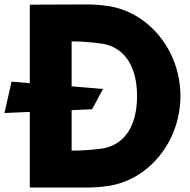

<svg xmlns="http://www.w3.org/2000/svg" viewBox="-87 -843 853 863"><path d="M-67 -335 47 -340V0H300C331 0 362 -2 391 -6C578 -29 724 -204 724 -412C724 -619 577 -794 391 -817C362 -821 331 -823 301 -823L47 -822V-469L-35 -476ZM235 -166V-348L327 -352L376 -443L235 -455V-657C286 -657 334 -652 377 -646C476 -627 529 -541 529 -411C529 -282 477 -195 377 -176C334 -170 288 -166 235 -166Z"/></svg>

Font: Rabbid Highway Sign IV
Style: Blk
Weight: 400
Foundry: Cannot Into Space Fonts
Version: Version 0.277